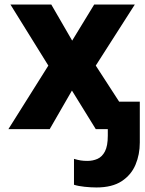

<svg xmlns="http://www.w3.org/2000/svg" viewBox="-20 -569 640 846"><path d="M17 0 193 -280 26 -549H206L298 -390L395 -549H574L402 -280L505 -121H596V59Q596 112 577 157Q558 202 516 229.5Q474 257 405 257Q381 257 352.5 254Q324 251 306 245V131Q323 136 336 138Q349 140 365 140Q389 140 409.5 131Q430 122 442.5 98Q455 74 455 29V0H402L297 -170L199 0Z"/></svg>

Font: Noto Sans Mono ExtraBold
Style: Regular
Weight: 800
Designer: Monotype Design Team
Foundry: Monotype Imaging Inc.
Version: Version 2.014